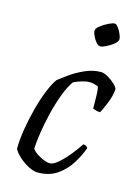

<svg xmlns="http://www.w3.org/2000/svg" viewBox="-111 -784 606 846"><g transform="rotate(15 191.5 -361.0)"><path d="M146 0Q128 0 104.5 -12Q81 -24 61 -42Q41 -60 32 -77Q32 -118 40 -167.5Q48 -217 61 -266Q74 -315 90 -354Q106 -393 121 -414Q138 -428 167 -448.5Q196 -469 231.5 -484.5Q267 -500 302 -500Q317 -500 335.5 -489Q354 -478 368 -464.5Q382 -451 383 -442Q380 -410 367 -378.5Q354 -347 344 -328Q333 -328 324.5 -330.5Q316 -333 310 -336Q310 -348 310 -367.5Q310 -387 309 -406.5Q308 -426 305 -435Q294 -440 283.5 -442Q273 -444 266 -444Q250 -444 230 -438Q210 -432 194 -424Q175 -398 159 -355Q143 -312 131 -262.5Q119 -213 112.5 -169Q106 -125 105 -97Q119 -79 145.5 -66Q172 -53 187 -53Q204 -53 227 -73.5Q250 -94 272.5 -122Q295 -150 309 -172Q324 -172 330 -160Q318 -126 295 -88.5Q272 -51 235.5 -25.5Q199 0 146 0ZM268 -608Q260 -608 250.5 -619Q241 -630 234 -644.5Q227 -659 227 -669Q227 -679 243 -691.5Q259 -704 277.5 -713Q296 -722 305 -722Q313 -722 321.5 -710.5Q330 -699 336.5 -684.5Q343 -670 343 -660Q343 -650 328.5 -638Q314 -626 296 -617Q278 -608 268 -608Z"/></g></svg>

Font: Texturina Extralight
Style: Italic
Weight: 200
Italic angle: -11°
Designer: Guillermo Torres Carreño
Foundry: Omnibus-Type
Version: Version 1.002; ttfautohint (v1.8.3)